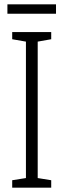

<svg xmlns="http://www.w3.org/2000/svg" viewBox="-20 -861 291 881"><path d="M237 -841H14V-798H237ZM215 0V-34L153 -44V-670L215 -681V-714H36V-681L99 -670V-44L36 -34V0Z"/></svg>

Font: Noto Sans Armenian ExtraCondensed Light
Style: Regular
Weight: 300
Width: 2
Designer: Monotype Design Team
Foundry: Monotype Imaging Inc.
Version: Version 2.008